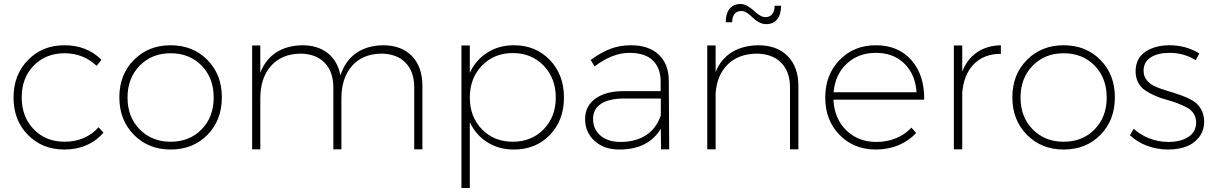

<svg xmlns="http://www.w3.org/2000/svg" viewBox="-20 -749 6096 963"><path d="M303.2 -522Q416 -522 488.8 -449.2L464.8 -418.9Q397 -481.9 304.2 -481.9Q210 -481.9 149.4 -420.2Q88.9 -358.4 88.9 -261.2Q88.9 -162.6 149.4 -100.3Q210 -38.1 304.2 -38.1Q356.4 -38.1 400.1 -56.9Q443.8 -75.7 474.1 -110.8L499 -84Q464.4 -43 414.1 -21Q363.8 1 303.2 1Q192.4 1 120.1 -72.3Q47.9 -145.5 47.9 -259.8Q47.9 -374 120.4 -448Q192.9 -522 303.2 -522Z M578.6 -261.2Q578.6 -375 651.6 -448.5Q724.6 -522 835.9 -522Q947.8 -522 1020.3 -448.5Q1092.8 -375 1092.8 -261.2Q1092.8 -146 1020.3 -72.5Q947.8 1 835.9 1Q724.6 1 651.6 -72.8Q578.6 -146.5 578.6 -261.2ZM835.9 -38.1Q930.7 -38.1 991.2 -100.1Q1051.8 -162.1 1051.8 -259.8Q1051.8 -357.9 991.2 -419.9Q930.7 -481.9 835.9 -481.9Q741.7 -481.9 680.7 -419.7Q619.6 -357.4 619.6 -259.8Q619.6 -162.1 680.7 -100.1Q741.7 -38.1 835.9 -38.1Z M1244.6 0V-521H1285.6V-383.8Q1311 -450.2 1364.5 -485.4Q1418 -520.5 1495.6 -522Q1574.2 -522 1624 -482.4Q1673.8 -442.9 1687.5 -371.1Q1711.4 -443.8 1765.6 -482.2Q1819.8 -520.5 1900.4 -522Q1993.7 -522 2046.1 -467.8Q2098.6 -413.6 2098.6 -317.9V0H2057.6V-310.1Q2057.6 -390.1 2013.4 -435.1Q1969.2 -480 1890.6 -480Q1797.4 -478 1744.9 -417.7Q1692.4 -357.4 1692.4 -254.9V0H1651.9V-310.1Q1651.9 -390.1 1607.4 -435.1Q1563 -480 1484.9 -480Q1391.6 -478 1338.6 -417.7Q1285.6 -357.4 1285.6 -254.9V0Z M2294.4 193.8V-521H2336.4V-383.8Q2366.2 -448.2 2424.1 -485.1Q2481.9 -522 2557.6 -522Q2667 -522 2737.8 -448.2Q2808.6 -374.5 2808.6 -259.8Q2808.6 -145.5 2738 -72.3Q2667.5 1 2557.6 1Q2481.9 1 2424.1 -35.6Q2366.2 -72.3 2336.4 -136.2V193.8ZM2551.8 -38.1Q2646 -38.1 2706.8 -100.6Q2767.6 -163.1 2767.6 -259.8Q2767.6 -356.4 2706.8 -419.7Q2646 -482.9 2551.8 -482.9Q2458 -482.9 2397.2 -419.7Q2336.4 -356.4 2336.4 -259.8Q2336.4 -163.1 2397.2 -100.6Q2458 -38.1 2551.8 -38.1Z M2914.6 -151.9Q2914.6 -216.8 2966.3 -254.4Q3018.1 -292 3108.4 -292H3293.5V-342.8Q3292.5 -410.2 3253.2 -447Q3213.9 -483.9 3137.2 -483.9Q3051.8 -483.9 2962.4 -416L2942.4 -448.2Q2992.7 -484.9 3040 -503.4Q3087.4 -522 3143.6 -522Q3234.4 -522 3283.9 -475.1Q3333.5 -428.2 3334.5 -346.2L3336.4 0H3295.4L3294.4 -103Q3231 1 3086.4 1Q3009.8 1 2962.2 -42.2Q2914.6 -85.4 2914.6 -151.9ZM2954.6 -152.8Q2954.6 -100.6 2991.9 -68.8Q3029.3 -37.1 3092.3 -37.1Q3167 -37.1 3219 -70.1Q3271 -103 3294.4 -169.9V-254.9H3112.3Q3035.6 -254.9 2995.1 -228.8Q2954.6 -202.6 2954.6 -152.8Z M3527.3 0V-521H3569.3V-388.2Q3595.7 -452.6 3649.9 -486.6Q3704.1 -520.5 3782.2 -522Q3877.4 -522 3930.9 -467.5Q3984.4 -413.1 3984.4 -317.9V0H3942.4V-310.1Q3942.4 -390.1 3897.5 -435.1Q3852.5 -480 3772.5 -480Q3682.6 -478 3629.4 -425.3Q3576.2 -372.6 3569.3 -282.2V0ZM3620.1 -637.2Q3620.1 -681.2 3639.6 -705.1Q3659.2 -729 3694.3 -729Q3711.4 -729 3729.2 -718.8Q3747.1 -708.5 3760 -696Q3772.9 -683.6 3788.8 -673.3Q3804.7 -663.1 3818.4 -663.1Q3841.3 -663.1 3853.3 -678Q3865.2 -692.9 3865.2 -720.2H3897.5Q3897.5 -676.3 3877.9 -652.1Q3858.4 -627.9 3823.2 -627.9Q3803.7 -627.9 3785.4 -638.2Q3767.1 -648.4 3755.1 -660.9Q3743.2 -673.3 3728 -683.6Q3712.9 -693.8 3699.2 -693.8Q3676.3 -693.8 3664.3 -679.2Q3652.3 -664.6 3652.3 -637.2Z M4373 -522Q4486.3 -522 4552 -446.5Q4617.7 -371.1 4615.2 -249H4160.2Q4164.6 -154.3 4224.4 -95.7Q4284.2 -37.1 4375.5 -37.1Q4428.7 -37.1 4474.1 -55.7Q4519.5 -74.2 4551.3 -108.9L4575.2 -82Q4538.6 -42.5 4486.6 -20.8Q4434.6 1 4373 1Q4262.7 1 4190.9 -72.3Q4119.1 -145.5 4119.1 -259.8Q4119.1 -374 4190.9 -448Q4262.7 -522 4373 -522ZM4161.1 -286.1H4577.1Q4571.3 -375.5 4516.4 -429.7Q4461.4 -483.9 4373 -483.9Q4285.2 -483.9 4226.8 -429.4Q4168.5 -375 4161.1 -286.1Z M4764.2 0V-521H4806.2V-390.1Q4831.1 -453.1 4880.6 -486.8Q4930.2 -520.5 5000 -522V-479Q4914.6 -479 4863.8 -426.5Q4813 -374 4806.2 -282.2V0Z M5057.6 -261.2Q5057.6 -375 5130.6 -448.5Q5203.6 -522 5314.9 -522Q5426.8 -522 5499.3 -448.5Q5571.8 -375 5571.8 -261.2Q5571.8 -146 5499.3 -72.5Q5426.8 1 5314.9 1Q5203.6 1 5130.6 -72.8Q5057.6 -146.5 5057.6 -261.2ZM5314.9 -38.1Q5409.7 -38.1 5470.2 -100.1Q5530.8 -162.1 5530.8 -259.8Q5530.8 -357.9 5470.2 -419.9Q5409.7 -481.9 5314.9 -481.9Q5220.7 -481.9 5159.7 -419.7Q5098.6 -357.4 5098.6 -259.8Q5098.6 -162.1 5159.7 -100.1Q5220.7 -38.1 5314.9 -38.1Z M5647.5 -70.8 5666.5 -103Q5700.2 -71.8 5745.8 -54.4Q5791.5 -37.1 5840.8 -37.1Q5899.4 -37.1 5938.5 -61Q5977.5 -85 5979.5 -131.8Q5980 -158.2 5967.5 -178Q5955.1 -197.8 5933.8 -209.2Q5912.6 -220.7 5885.3 -231.2Q5857.9 -241.7 5829.1 -249.3Q5800.3 -256.8 5772.9 -269Q5745.6 -281.2 5723.9 -295.7Q5702.1 -310.1 5689 -334.5Q5675.8 -358.9 5675.8 -391.1Q5675.8 -455.6 5724.1 -488.8Q5772.5 -522 5846.7 -522Q5928.2 -522 5995.6 -481L5977.5 -446.8Q5918.9 -483.9 5845.7 -483.9Q5787.6 -483.9 5751.7 -461.2Q5715.8 -438.5 5715.8 -394Q5715.8 -365.7 5732.7 -345.7Q5749.5 -325.7 5776.1 -314.2Q5802.7 -302.7 5835.2 -293.2Q5867.7 -283.7 5900.1 -272.5Q5932.6 -261.2 5959.2 -246.1Q5985.8 -231 6002.7 -203.6Q6019.5 -176.3 6019.5 -139.2Q6019.5 -92.8 5993.4 -60.1Q5967.3 -27.3 5927.7 -13.2Q5888.2 1 5838.9 1Q5783.7 1 5733.4 -17.8Q5683.1 -36.6 5647.5 -70.8Z"/></svg>

Font: Trueno UltraLight
Style: Regular
Weight: 250
Designer: Julieta Ulanovsky
Foundry: Julieta Ulanovsky
Version: Version 3.001b | FøM Fix